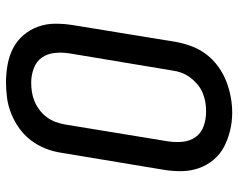

<svg xmlns="http://www.w3.org/2000/svg" viewBox="-97 -689 794 640"><g transform="rotate(90 300.0 -369.0)"><path d="M254 8Q224 8 194.5 2.5Q165 -3 140 -16Q115 -29 96.5 -51Q78 -73 68.5 -100Q59 -127 59 -157Q59 -187 64 -217L120 -560Q125 -586 134.5 -611.5Q144 -637 161 -659.5Q178 -682 201.5 -699Q225 -716 250.5 -726Q276 -736 302.5 -741Q329 -746 356 -746Q386 -746 415 -739Q444 -732 469 -719Q494 -706 512.5 -684Q531 -662 540.5 -635Q550 -608 550.5 -578Q551 -548 546 -518L489 -175Q485 -149 475 -123.5Q465 -98 448 -75.5Q431 -53 408 -36.5Q385 -20 359 -9.5Q333 1 306.5 4.5Q280 8 254 8ZM255 -76Q255 -76 255.5 -76Q256 -76 256 -76Q272 -76 287.5 -78.5Q303 -81 318.5 -87.5Q334 -94 347.5 -104.5Q361 -115 371 -128.5Q381 -142 386.5 -157.5Q392 -173 395 -189L451 -531Q455 -556 452.5 -581Q450 -606 436.5 -624.5Q423 -643 400 -651Q377 -659 352 -659Q336 -659 320.5 -656.5Q305 -654 289.5 -647.5Q274 -641 261 -630Q248 -619 238 -605.5Q228 -592 222.5 -577Q217 -562 215 -546L158 -204Q154 -179 156.5 -154.5Q159 -130 172 -111.5Q185 -93 208 -84.5Q231 -76 255 -76Z"/></g></svg>

Font: Iosevka Curly Slab MdEx
Style: Italic
Weight: 500
Width: 7
Italic angle: -9°
Monospace: yes
Designer: Belleve Invis
Foundry: Belleve Invis
Version: Version 11.0.0; ttfautohint (v1.8.3)